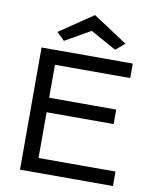

<svg xmlns="http://www.w3.org/2000/svg" viewBox="-98 -995 865 1070"><g transform="rotate(10 334.5 -460.5)"><path d="M206.1 -749.5 161.6 -792 352.1 -920.9 546.4 -793.5 496.1 -750 349.1 -831.1ZM89.8 0V-691.4H606V-609.4H180.2V-422.9H559.6V-340.8H180.2V-82H615.7V0Z"/></g></svg>

Font: Spinnaker
Style: Regular
Weight: 400
Designer: Elena Albertoni
Foundry: Elena Albertoni
Version: Version 1.001